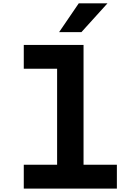

<svg xmlns="http://www.w3.org/2000/svg" viewBox="-20 -1113 790 1133"><path d="M473 -848V-140.8H669.7V0H120.3V-140.8H317V-707.2H120.3V-848ZM444.7 -1093.3H614.2L460.5 -923.5H328.9Z"/></svg>

Font: Martian Mono VF sWd Rg
Style: Regular
Weight: 400
Width: 6
Monospace: yes
Designer: Roman Shamin
Foundry: Evil Martians
Version: Version 1.100